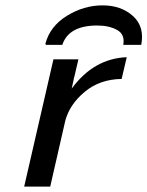

<svg xmlns="http://www.w3.org/2000/svg" viewBox="-20 -694 549 715"><path d="M151 -527 149 -531Q166 -596 229 -635Q292 -674 362 -674Q431 -674 475 -634.5Q519 -595 506 -527H439Q446 -566 416 -582.5Q386 -599 342 -599Q236 -599 212 -527ZM70 1 179 -473H272L257 -409Q255 -404 254 -396L247 -364Q329 -476 452 -481L433 -400Q352 -399 295.5 -352Q239 -305 223 -244L167 1Z"/></svg>

Font: Coval
Style: Italic
Weight: 400
Foundry: Context Ltd
Version: Version 001.000